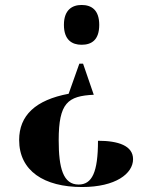

<svg xmlns="http://www.w3.org/2000/svg" viewBox="-20 -560 590 772"><path d="M308 -540C270 -540 237 -520 237 -460C237 -399 270 -380 308 -380C348 -380 379 -399 379 -460C379 -520 348 -540 308 -540ZM357 -179 314 -304H299L256 -183C123 -158 57 -96 57 3C57 127 157 192 310 192C445 192 515 138 515 80C515 26 456 6 374 6C374 133 350 182 296 182C234 182 216 116 216 4C216 -147 253 -174 357 -179Z"/></svg>

Font: Noto Serif Display
Style: Bold
Weight: 700
Designer: Monotype Design Team
Foundry: Monotype Imaging Inc.
Version: Version 2.009